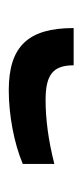

<svg xmlns="http://www.w3.org/2000/svg" viewBox="105 -489 188 438"><g transform="rotate(90 199.0 -270.0)"><path d="M186 -196C242 -196 307 -208 354 -228V-300C299 -286 251 -280 208 -280C149 -280 129 -298 129 -344H44C44 -240 86 -196 186 -196Z"/></g></svg>

Font: Noto Sans Armenian SemiCondensed Medium
Style: Regular
Weight: 500
Width: 4
Designer: Monotype Design Team
Foundry: Monotype Imaging Inc.
Version: Version 2.008